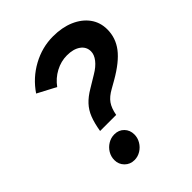

<svg xmlns="http://www.w3.org/2000/svg" viewBox="-203 -826 952 952"><g transform="rotate(-45 273.5 -350.0)"><path d="M164.8 -213.3Q172.6 -260.6 185.5 -293.7Q198.4 -326.7 221.1 -350.9Q243.8 -375.2 279.1 -395.9L341 -433.3Q375.1 -453.3 393.7 -477.2Q412.4 -501.1 412.4 -524.4Q412.4 -556.7 385.5 -575.8Q358.7 -594.9 313.6 -594.9Q271.9 -594.9 233.2 -574.3Q194.5 -553.6 168.6 -517.8L71.8 -568.8Q116.1 -634.5 185.4 -672.4Q254.7 -710.3 331.4 -710.3Q394.9 -710.3 443.4 -689.4Q491.9 -668.4 519.3 -631.1Q546.6 -593.7 546.6 -544.1Q546.6 -484.8 510.1 -436.9Q473.6 -389 391.3 -341.8L353.6 -320.4Q318.3 -301 301.6 -277.3Q284.9 -253.6 277.6 -213.3ZM183.9 9.6Q153.4 9.6 133.1 -10.9Q112.7 -31.4 112.7 -61.2Q112.7 -85.5 125 -106Q137.3 -126.5 158 -139.1Q178.7 -151.8 203 -151.8Q233.8 -151.8 253.4 -131.6Q273.1 -111.5 273.1 -80.8Q273.1 -57.5 260.8 -36.6Q248.5 -15.7 228 -3.1Q207.5 9.6 183.9 9.6Z"/></g></svg>

Font: Red Hat Display
Style: Italic
Weight: 300
Italic angle: -12°
Designer: Pentagram, MCKL
Foundry: Pentagram, MCKL
Version: Version 1.023